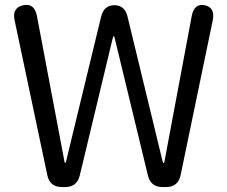

<svg xmlns="http://www.w3.org/2000/svg" viewBox="-20 -755 918 775"><path d="M230 0Q181 0 171 -48L39 -673Q28 -724 74 -734Q119 -743 129 -691L240 -104Q241 -97 243 -97Q245 -97 247 -105L388 -687Q399 -734 442 -734Q484 -734 495 -687L636 -105Q638 -97 640.5 -97Q643 -97 644 -104L754 -691Q764 -742 806 -734Q849 -725 839 -674L709 -48Q699 0 650 0H636Q588 0 577 -47L443 -601Q441 -609 439 -609Q437 -609 435 -601L302 -47Q291 0 243 0Z"/></svg>

Font: Resource Han Rounded HK
Style: Regular
Weight: 400
Designer: Cyano Hao (round all glyphs); Ryoko NISHIZUKA  (kana, bopomofo & ideographs); Paul D. Hunt (Latin, Greek & Cyrillic); Sa
Foundry: Cyano Hao
Version: 0.990